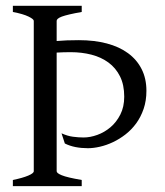

<svg xmlns="http://www.w3.org/2000/svg" viewBox="-20 -635 563 655"><path d="M23.9 0V-21Q57.1 -27.8 76.2 -35.9Q95.2 -43.9 95.2 -50.8V-564Q95.2 -569.8 77.1 -578.6Q59.1 -587.4 23.9 -594.2V-615.2H258.8V-594.2Q233.9 -589.8 217.3 -585.9Q200.7 -582 190.9 -578.4Q181.2 -574.7 177.2 -571Q173.3 -567.4 173.3 -564V-495.1Q204.1 -498 249 -498Q301.8 -498 344.2 -486.8Q386.7 -475.6 416.7 -453.6Q446.8 -431.6 463.1 -399.4Q479.5 -367.2 479.5 -325.2Q479.5 -291.5 470 -263.7Q460.4 -235.8 444.6 -214.1Q428.7 -192.4 408.2 -176.5Q387.7 -160.6 365.5 -150.1Q343.3 -139.6 321 -134.5Q298.8 -129.4 279.8 -129.4Q257.3 -129.4 237.5 -133.3Q217.8 -137.2 201.2 -145.5L189.9 -180.2Q210.4 -170.9 229.2 -168.5Q248 -166 265.1 -166Q287.6 -166 312 -174.8Q336.4 -183.6 356.9 -200.9Q377.4 -218.3 390.6 -244.4Q403.8 -270.5 403.8 -305.2Q403.8 -345.7 389.4 -374.5Q375 -403.3 350.1 -421.6Q325.2 -439.9 292 -448.5Q258.8 -457 221.2 -457Q196.8 -457 173.3 -455.6V-50.8Q173.3 -47.9 177.2 -44.4Q181.2 -41 190.7 -37.1Q200.2 -33.2 216.8 -29.3Q233.4 -25.4 258.8 -21V0Z"/></svg>

Font: Gentium Basic
Style: Regular
Weight: 400
Designer: J. Victor Gaultney and Annie Olsen
Foundry: SIL International
Version: Version 1.100